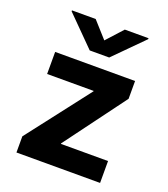

<svg xmlns="http://www.w3.org/2000/svg" viewBox="-141 -873 853 973"><g transform="rotate(20 286.0 -386.5)"><path d="M61 0H512V-118H258V-121L502 -450V-546H71V-427H322V-425L61 -87ZM79 -768 233 -613H338L492 -768V-773H364L285 -686L207 -773H79Z"/></g></svg>

Font: Wafeq
Style: Bold
Weight: 700
Designer: Rasmus Andersson & Azza Alameddine
Foundry: Google & TypeTogether
Version: Version 3.000;FEAKit 1.0